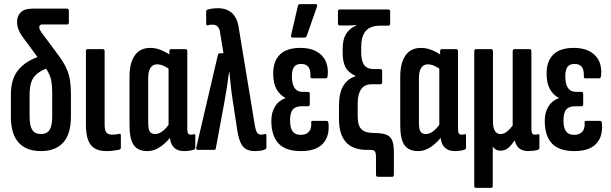

<svg xmlns="http://www.w3.org/2000/svg" viewBox="-20 -729 2973 934"><path d="M179 6Q108 6 70.5 -35.5Q33 -77 33 -161V-270Q33 -310 43 -340.5Q53 -371 72.5 -393Q92 -415 119 -431Q146 -447 180 -457L223 -402Q184 -389 162.5 -372Q141 -355 132.5 -330.5Q124 -306 124 -267V-162Q124 -117 137 -97Q150 -77 179 -77Q208 -77 221 -97Q234 -117 234 -162V-273Q234 -311 230 -333.5Q226 -356 214.5 -377.5Q203 -399 179 -429L89 -551Q77 -567 70 -585.5Q63 -604 63 -622Q63 -651 81 -669Q99 -687 139 -687H306Q315 -687 315 -676V-620Q315 -610 306 -610H186Q171 -610 171 -597Q171 -590 174 -584Q177 -578 182 -571L254 -474Q285 -434 300 -403Q315 -372 320 -341Q325 -310 325 -271V-161Q325 -77 287.5 -35.5Q250 6 179 6Z M498 6Q463 6 441 -7Q419 -20 408.5 -48Q398 -76 398 -123V-480Q398 -490 406 -490H480Q489 -490 489 -480V-123Q489 -95 497.5 -84.5Q506 -74 525 -74Q534 -74 543.5 -75Q553 -76 561 -78Q568 -79 568 -70V-12Q568 -4 561 -1Q549 1 533.5 3.5Q518 6 498 6Z M698 6Q650 6 630 -24Q610 -54 610 -119V-356Q610 -401 621.5 -432Q633 -463 655 -479.5Q677 -496 711 -496Q740 -496 768 -483.5Q796 -471 814 -457L810 -388Q793 -401 776.5 -408.5Q760 -416 744 -416Q731 -416 721.5 -409Q712 -402 706.5 -387.5Q701 -373 701 -349V-132Q701 -101 708.5 -89Q716 -77 735 -77Q754 -77 773 -92.5Q792 -108 809 -135L821 -77Q796 -41 764 -17.5Q732 6 698 6ZM876 6Q805 6 805 -80V-98L800 -104V-417L804 -442V-479Q804 -490 812 -490H882Q891 -490 891 -479V-105Q891 -88 894.5 -81Q898 -74 907 -74Q912 -74 916.5 -74.5Q921 -75 924 -76Q930 -78 930 -70V-11Q930 -3 921 0Q899 6 876 6Z M1220 6Q1193 6 1175.5 -4.5Q1158 -15 1148 -40.5Q1138 -66 1132 -110L1113 -234Q1107 -272 1103.5 -305Q1100 -338 1096 -378H1094Q1089 -338 1084 -305.5Q1079 -273 1072 -235L1030 -8Q1029 0 1022 0H942Q932 0 935 -12L1040 -462Q1042 -470 1049 -470H1067L1051 -568Q1049 -589 1039.5 -599Q1030 -609 1016 -609Q1009 -609 1003 -608.5Q997 -608 990 -606Q983 -605 983 -613V-673Q983 -681 989 -682Q1011 -689 1041 -689Q1066 -689 1086.5 -680Q1107 -671 1121.5 -650.5Q1136 -630 1141 -596L1220 -117Q1224 -94 1230.5 -84Q1237 -74 1250 -74Q1257 -74 1269 -77Q1276 -79 1276 -69V-12Q1276 -5 1269 -2Q1258 3 1244.5 4.5Q1231 6 1220 6Z M1444 6Q1370 6 1335 -31Q1300 -68 1300 -142Q1300 -183 1318.5 -212Q1337 -241 1368 -251V-253Q1341 -267 1325 -295.5Q1309 -324 1309 -371Q1309 -432 1342 -464Q1375 -496 1441 -496Q1509 -496 1544.5 -460Q1580 -424 1574 -361Q1573 -348 1565 -348H1498Q1489 -348 1490 -359Q1493 -418 1445 -418Q1421 -418 1410.5 -403.5Q1400 -389 1400 -358Q1400 -320 1413 -301Q1426 -282 1452 -282H1478Q1487 -282 1487 -272V-222Q1487 -212 1478 -212H1447Q1417 -212 1404 -196Q1391 -180 1391 -143Q1391 -107 1403.5 -90Q1416 -73 1443 -73Q1469 -73 1482.5 -88Q1496 -103 1494 -131Q1492 -141 1501 -141H1569Q1577 -141 1578 -129Q1584 -66 1550.5 -30Q1517 6 1444 6ZM1404 -546Q1394 -546 1396 -557L1429 -700Q1430 -709 1440 -709H1515Q1526 -709 1522 -697L1472 -554Q1469 -546 1460 -546Z M1818 131Q1809 131 1809 120V36Q1809 13 1803 6.5Q1797 0 1780 0H1764Q1696 0 1662.5 -38Q1629 -76 1629 -150V-213Q1629 -277 1650 -311.5Q1671 -346 1709 -358V-360Q1674 -376 1660.5 -402.5Q1647 -429 1647 -469V-492Q1647 -537 1663 -563.5Q1679 -590 1713 -605V-607Q1698 -606 1685 -605.5Q1672 -605 1661 -605H1633Q1624 -605 1624 -616V-673Q1624 -683 1633 -683H1868Q1878 -683 1878 -673V-614Q1878 -604 1868 -604H1829Q1781 -604 1759 -578Q1737 -552 1737 -499V-475Q1737 -434 1751 -413.5Q1765 -393 1799 -393H1830Q1839 -393 1839 -383V-329Q1839 -319 1830 -319H1788Q1753 -319 1736.5 -294.5Q1720 -270 1720 -226V-164Q1720 -117 1739 -99.5Q1758 -82 1800 -82Q1835 -82 1856 -75Q1877 -68 1886.5 -48.5Q1896 -29 1896 10V120Q1896 131 1888 131Z M2015 6Q1967 6 1947 -24Q1927 -54 1927 -119V-356Q1927 -401 1938.5 -432Q1950 -463 1972 -479.5Q1994 -496 2028 -496Q2057 -496 2085 -483.5Q2113 -471 2131 -457L2127 -388Q2110 -401 2093.5 -408.5Q2077 -416 2061 -416Q2048 -416 2038.5 -409Q2029 -402 2023.5 -387.5Q2018 -373 2018 -349V-132Q2018 -101 2025.5 -89Q2033 -77 2052 -77Q2071 -77 2090 -92.5Q2109 -108 2126 -135L2138 -77Q2113 -41 2081 -17.5Q2049 6 2015 6ZM2193 6Q2122 6 2122 -80V-98L2117 -104V-417L2121 -442V-479Q2121 -490 2129 -490H2199Q2208 -490 2208 -479V-105Q2208 -88 2211.5 -81Q2215 -74 2224 -74Q2229 -74 2233.5 -74.5Q2238 -75 2241 -76Q2247 -78 2247 -70V-11Q2247 -3 2238 0Q2216 6 2193 6Z M2296 185Q2287 185 2287 175V-479Q2287 -490 2296 -490H2369Q2378 -490 2378 -479V-139Q2378 -109 2387 -93Q2396 -77 2415 -77Q2431 -77 2445 -88Q2459 -99 2474 -118V-479Q2474 -490 2483 -490H2556Q2565 -490 2565 -479V-105Q2565 -88 2568.5 -81Q2572 -74 2582 -74Q2586 -74 2590 -74.5Q2594 -75 2598 -76Q2604 -78 2604 -70V-10Q2604 -3 2596 0Q2585 3 2573 4.5Q2561 6 2550 6Q2524 6 2507.5 -6Q2491 -18 2484 -45V-46Q2468 -23 2452.5 -9.5Q2437 4 2415 4Q2401 4 2391.5 -2Q2382 -8 2377 -16V175Q2377 185 2368 185Z M2774 6Q2700 6 2665 -31Q2630 -68 2630 -142Q2630 -183 2648.5 -212Q2667 -241 2698 -251V-253Q2671 -267 2655 -295.5Q2639 -324 2639 -371Q2639 -432 2672 -464Q2705 -496 2771 -496Q2839 -496 2874.5 -460Q2910 -424 2904 -361Q2903 -348 2895 -348H2828Q2819 -348 2820 -359Q2823 -418 2775 -418Q2751 -418 2740.5 -403.5Q2730 -389 2730 -358Q2730 -320 2743 -301Q2756 -282 2782 -282H2808Q2817 -282 2817 -272V-222Q2817 -212 2808 -212H2777Q2747 -212 2734 -196Q2721 -180 2721 -143Q2721 -107 2733.5 -90Q2746 -73 2773 -73Q2799 -73 2812.5 -88Q2826 -103 2824 -131Q2822 -141 2831 -141H2899Q2907 -141 2908 -129Q2914 -66 2880.5 -30Q2847 6 2774 6Z"/></svg>

Font: Sofia Sans Extra Condensed SemiBold
Style: Regular
Weight: 600
Designer: Botio Nikoltchev, Ani Petrova
Foundry: lettersoup
Version: Version 4.101